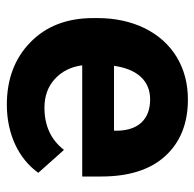

<svg xmlns="http://www.w3.org/2000/svg" viewBox="-24 -554 588 581"><g transform="rotate(90 270.5 -264.0)"><path d="M297.4 9.8C385.3 9.8 460.9 -25.4 503.4 -85.4L434.1 -163.1C403.3 -123.5 360.8 -104 306.6 -104C271.5 -104 242.7 -114.3 219.7 -135.3C196.8 -156.2 182.6 -183.6 178.2 -218.3H514.6V-275.9C514.6 -359.4 494.1 -424.3 452.6 -469.7C411.1 -515.1 354 -538.1 281.7 -538.1C233.4 -538.1 190.9 -526.9 153.3 -504.4C78.1 -459 35.2 -371.1 35.2 -265.1V-251.5C35.2 -172.4 59.6 -108.9 108.4 -61.5C156.7 -14.2 219.7 9.8 297.4 9.8ZM281.2 -423.8C341.3 -423.8 374.5 -388.2 376 -325.7V-314.5H179.7C189.5 -384.8 225.1 -423.8 281.2 -423.8Z"/></g></svg>

Font: Shabnam
Style: Bold
Weight: 700
Foundry: DejaVu fonts team - Redesigned by Saber Rastikerdar - Based on Vazir font
Version: Version 5.0.1